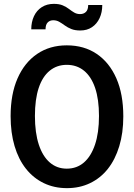

<svg xmlns="http://www.w3.org/2000/svg" viewBox="-20 -965 694 995"><path d="M327 10Q261 10 207 -16Q153 -42 114.5 -90.5Q76 -139 55.5 -208Q35 -277 35 -363Q35 -477 71 -559Q107 -641 172.5 -685.5Q238 -730 326 -730Q416 -730 481.5 -685.5Q547 -641 583 -559Q619 -477 619 -362Q619 -276 598 -207Q577 -138 539 -90Q501 -42 447 -16Q393 10 327 10ZM326 -91Q378 -91 415 -123Q452 -155 472.5 -216Q493 -277 493 -364Q493 -450 473 -509Q453 -568 415.5 -598.5Q378 -629 326 -629Q275 -629 237.5 -598.5Q200 -568 180.5 -509Q161 -450 161 -364Q161 -277 181 -216Q201 -155 238 -123Q275 -91 326 -91ZM396 -807Q369 -807 350 -814.5Q331 -822 316 -833Q301 -844 287 -852Q273 -860 256 -860Q238 -860 227 -848.5Q216 -837 216 -813H142Q142 -851 156 -881Q170 -911 196.5 -928Q223 -945 259 -945Q287 -945 305.5 -937Q324 -929 337.5 -918.5Q351 -908 364.5 -900Q378 -892 395 -892Q414 -892 425.5 -903.5Q437 -915 437 -939H510Q510 -901 496 -871Q482 -841 456.5 -824Q431 -807 396 -807Z"/></svg>

Font: Instrument Sans SemiCondensed SemiBold
Style: Regular
Weight: 600
Width: 4
Designer: Rodrigo Fuenzalida
Foundry: fragTYPE
Version: Version 1.000;gftools[0.9.28]